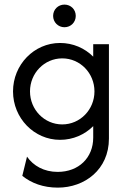

<svg xmlns="http://www.w3.org/2000/svg" viewBox="-20 -612 568 848"><path d="M264.6 -491.7C293.1 -491.7 314.6 -513.9 314.6 -541.7C314.6 -570.1 293.1 -591.7 264.6 -591.7C236.8 -591.7 214.6 -570.1 214.6 -541.7C214.6 -513.9 236.8 -491.7 264.6 -491.7ZM235.4 216.7C354.2 216.7 461.1 136.8 461.1 0V-416.7H391.7V-361.8C354.2 -399.3 302.8 -422.2 245.1 -422.2C130.6 -422.2 37.5 -326.4 37.5 -208.3C37.5 -90.3 130.6 5.6 245.1 5.6C302.8 5.6 354.2 -17.4 391.7 -54.9V-4.2C391.7 84.7 327.8 147.2 234.7 147.2C174.3 147.2 127.1 120.1 99.3 79.9L78.5 164.6C118.8 197.2 171.5 216.7 235.4 216.7ZM254.9 -62.5C175.7 -62.5 112.5 -127.8 112.5 -208.3C112.5 -288.9 175.7 -354.2 254.9 -354.2C334 -354.2 397.2 -288.9 397.2 -208.3C397.2 -127.8 334 -62.5 254.9 -62.5Z"/></svg>

Font: Afacad
Style: Regular
Weight: 400
Designer: Kristian Moeller
Foundry: Dicotype
Version: Version 1.000